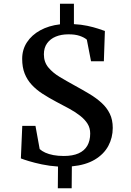

<svg xmlns="http://www.w3.org/2000/svg" viewBox="-20 -880 702 1026"><path d="M289 126 290 10Q244.5 7 204.2 -1.5Q164 -10 134.5 -19Q105 -28 91.5 -33.5L99 -207.5H169.5L192 -83.5Q204 -72.5 222.2 -64.2Q240.5 -56 265.2 -51.2Q290 -46.5 321 -46.5Q368.5 -46.5 399.8 -60.5Q431 -74.5 446.5 -101.2Q462 -128 462 -166.5Q462 -196 447.8 -218.8Q433.5 -241.5 408.5 -261.2Q383.5 -281 350.5 -299Q317.5 -317 280 -336.5Q240.5 -357.5 207.2 -379Q174 -400.5 149.5 -427Q125 -453.5 111.8 -487Q98.5 -520.5 98.5 -565.5Q98.5 -615 124 -654Q149.5 -693 195 -718Q240.5 -743 300.5 -750V-860H375V-751Q414 -749 446.8 -742Q479.5 -735 503.8 -727Q528 -719 540.5 -714.5L535 -552.5H466.5L444 -668Q430.5 -680 405.5 -688.5Q380.5 -697 344.5 -696.5Q307.5 -696.5 278.2 -684.5Q249 -672.5 231.8 -648.8Q214.5 -625 214.5 -589.5Q214.5 -548.5 238.2 -519.8Q262 -491 299.2 -468.8Q336.5 -446.5 376.5 -424.5Q420.5 -400.5 458 -378Q495.5 -355.5 523.2 -330Q551 -304.5 566.8 -272.2Q582.5 -240 582.5 -196.5Q582.5 -144.5 558.8 -100.2Q535 -56 486.5 -27Q438 2 364 9L363 126Z"/></svg>

Font: Merriweather 20pt SemiBold
Style: Regular
Weight: 600
Version: Version 2.100